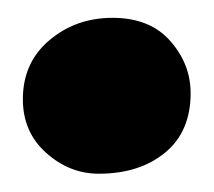

<svg xmlns="http://www.w3.org/2000/svg" viewBox="-20 -482 234 210"><path d="M88 -292Q56 -292 30.5 -314.8Q5 -337.5 5 -373.5Q5 -413.5 34 -438Q63 -462.5 103 -462.5Q144 -462.5 166.2 -437.2Q188.5 -412 188.5 -380Q188.5 -338 160.5 -315Q132.5 -292 88 -292Z"/></svg>

Font: Merriweather 48pt Black
Style: Regular
Weight: 900
Version: Version 2.100